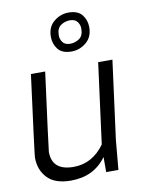

<svg xmlns="http://www.w3.org/2000/svg" viewBox="-89 -854 706 928"><g transform="rotate(-10 264.0 -390.0)"><path d="M295 -641Q319 -641 339.5 -655Q360 -669 360 -704Q360 -723 348.5 -738Q337 -753 312 -753Q288 -753 267.5 -739Q247 -725 247 -690Q247 -671 258.5 -656Q270 -641 295 -641ZM295 -603Q249 -603 228.5 -629Q208 -655 208 -690Q208 -738 240 -764.5Q272 -791 312 -791Q358 -791 378.5 -765Q399 -739 399 -704Q399 -656 367 -629.5Q335 -603 295 -603ZM184 11Q106 11 68.5 -28.5Q31 -68 31 -129Q31 -142 82 -530H152Q104 -169 102 -144Q102 -52 208 -52Q300 -52 360 -135L412 -530H482L431 -144L418 0H358V-74Q297 11 184 11Z"/></g></svg>

Font: Tanohe Sans
Style: Italic
Weight: 400
Designer: Village Type and Design LLC & Cristiano Sobral
Foundry: Cooper Hewitt Smithsonian Design Museum
Version: Version 1.00;September 29, 2021;FontCreator 13.0.0.2655 64-b